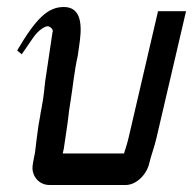

<svg xmlns="http://www.w3.org/2000/svg" viewBox="-20 -502 551 548"><path d="M109 -270C107 -253 104 -220 100 -202C99 -193 96 -183 95 -173L90 -145C86 -118 83 -93 80 -67L77 -52C75 -43 74 -35 73 -28C70 0 91 26 121 26H339C369 26 399 -4 406 -36C412 -61 421 -83 427 -110L511 -470H431L348 -113C344 -95 339 -80 334 -64H159L162 -77C166 -107 174 -153 177 -185L181 -211C188 -253 192 -300 202 -343L208 -386C215 -441 207 -482 162 -482C117 -482 83 -450 29 -358L42 -347L75 -395C89 -415 107 -427 116 -427C123 -427 131 -419 131 -412L130 -411Z"/></svg>

Font: Electronic
Style: CircIt
Weight: 900
Version: Version 1.011